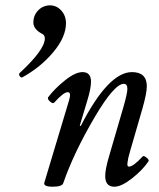

<svg xmlns="http://www.w3.org/2000/svg" viewBox="-20 -686 597 719"><path d="M64.9 -397Q58.6 -393.6 53.7 -401.1Q48.8 -408.7 54.2 -413.1Q147.9 -500 147.9 -542Q147.9 -554.2 138.2 -559.1Q105 -576.2 105 -602.1Q105 -628.4 122.8 -647Q140.6 -665.5 167 -666Q191.9 -666 209.5 -646.5Q227.1 -627 227.1 -599.1Q227.1 -547.9 180.2 -491.5Q133.3 -435.1 64.9 -397ZM176.8 13.2Q159.7 13.2 151.6 9.3Q143.6 5.4 146 -2L238.8 -311Q247.6 -340.8 233.9 -340.8Q217.8 -340.8 183.1 -301.8Q177.7 -296.4 167.2 -305.9Q156.7 -315.4 160.2 -321.8Q185.5 -355 223.9 -385.5Q262.2 -416 289.1 -416Q320.8 -416 320.8 -379.9Q320.8 -355 307.1 -310.1L278.8 -215.8L282.2 -213.9Q385.7 -416 474.1 -416Q529.8 -416 529.8 -362.8Q529.8 -336.9 513.2 -278.8L467.8 -122.1Q462.9 -105.5 460.4 -94.5Q458 -83.5 457.3 -75.9Q456.5 -68.4 457.8 -65.2Q459 -62 462.9 -62Q479 -62 514.2 -100.1Q518.1 -104.5 528.8 -95.7Q539.6 -86.9 536.1 -82Q513.7 -48.8 474.1 -17.8Q434.6 13.2 408.2 13.2Q374 13.2 374 -26.9Q374 -52.2 388.2 -100.1L441.9 -284.2Q457 -336.9 457 -353Q457 -372.1 443.8 -372.1Q408.2 -372.1 335 -248Q255.9 -113.3 216.8 0Q212.4 13.2 176.8 13.2Z"/></svg>

Font: Junicode SmCond Medium
Style: Italic
Weight: 500
Width: 4
Italic angle: -11°
Designer: Peter S. Baker
Version: Version 2.206